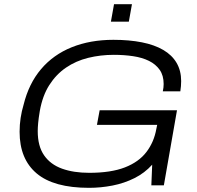

<svg xmlns="http://www.w3.org/2000/svg" viewBox="-20 -889 946 921"><path d="M407 12Q238 12 156 -57Q74 -126 74 -257Q74 -291 79 -323.5Q84 -356 93 -386Q118 -488 177 -557.5Q236 -627 324.5 -662.5Q413 -698 524 -698Q600 -698 660.5 -686Q721 -674 763 -649.5Q805 -625 827 -587.5Q849 -550 849 -500Q849 -488 848 -476Q847 -464 845 -451H761Q763 -460 764 -469Q765 -478 765 -486Q765 -527 746 -554Q727 -581 694.5 -597Q662 -613 618.5 -619.5Q575 -626 526 -626Q462 -626 403 -611.5Q344 -597 296.5 -564.5Q249 -532 216.5 -481Q184 -430 171 -357Q168 -339 166 -324.5Q164 -310 163 -298.5Q162 -287 161.5 -278Q161 -269 161 -260Q161 -188 191.5 -144Q222 -100 277.5 -80Q333 -60 408 -60Q512 -60 579 -86Q646 -112 682.5 -160Q719 -208 730 -271L734 -290H445L458 -360H829L766 0H706L710 -99Q674 -59 625 -34.5Q576 -10 520 1Q464 12 407 12ZM512 -785 527 -869H613L598 -785Z"/></svg>

Font: Archivo SemiExpanded Light
Style: Italic
Weight: 300
Width: 6
Italic angle: -10°
Designer: Hector Gatti
Foundry: Omnibus-Type
Version: Version 2.001